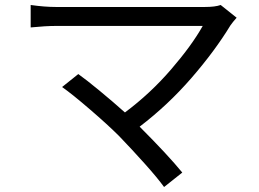

<svg xmlns="http://www.w3.org/2000/svg" viewBox="-20 -705 1040 770"><path d="M904 -603Q842 -501 748 -392.5Q654 -284 540 -197Q653 -84 711 -13L638 45Q612 9 561 -48Q510 -105 458 -159Q413 -204 341 -266Q269 -328 229 -356L294 -408Q325 -386 379 -341.5Q433 -297 481 -254Q583 -330 666.5 -427Q750 -524 793 -601H205Q163 -601 103 -595V-685Q159 -677 205 -677H801Q843 -677 865 -685L929 -634Q913 -616 904 -603Z"/></svg>

Font: Noto Sans SC
Style: Regular
Weight: 400
Designer: Ryoko NISHIZUKA ____ (kana & ideographs); Paul D. Hunt (Latin, Greek & Cyrillic); Wenlong ZHANG ___ (bopomofo); Sandoll 
Foundry: Adobe Systems Incorporated
Version: Version 1.004